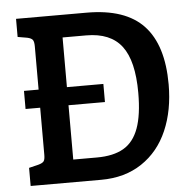

<svg xmlns="http://www.w3.org/2000/svg" viewBox="-52 -772 828 824"><g transform="rotate(-5 362.5 -360.0)"><path d="M675 -383Q675 -271 637.5 -184.5Q600 -98 526.5 -49Q453 0 351 0H47V-78L88 -88Q106 -93 111.5 -100.5Q117 -108 117 -128V-331H54V-409H117V-595Q117 -615 111.5 -623Q106 -631 88 -635L47 -642V-720H351Q518 -720 596.5 -636Q675 -552 675 -383ZM542 -358Q542 -496 493.5 -559.5Q445 -623 341 -623H239V-409H396V-331H239V-97H341Q412 -97 456 -122.5Q500 -148 521 -205.5Q542 -263 542 -358Z"/></g></svg>

Font: Enriqueta SemiBold
Style: Regular
Weight: 600
Designer: Viviana Monsalve, Gustavo Ibarra
Foundry: 72Puntos
Version: Version 2.000